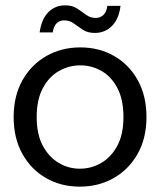

<svg xmlns="http://www.w3.org/2000/svg" viewBox="-20 -685 598 717"><path d="M278 12Q208 12 152 -20Q96 -52 63.5 -110.5Q31 -169 31 -248Q31 -327 64 -385.5Q97 -444 153.5 -476Q210 -508 280 -508Q350 -508 406 -476Q462 -444 494.5 -385.5Q527 -327 527 -248Q527 -169 494 -110.5Q461 -52 404.5 -20Q348 12 278 12ZM278 -55Q321 -55 358 -76.5Q395 -98 418 -140.5Q441 -183 441 -248Q441 -313 418.5 -356Q396 -399 359 -420Q322 -441 280 -441Q238 -441 200.5 -420Q163 -399 140 -356Q117 -313 117 -248Q117 -183 140 -140.5Q163 -98 199.5 -76.5Q236 -55 278 -55ZM334 -562Q307 -562 289 -574Q271 -586 255.5 -597.5Q240 -609 219 -609Q203 -609 191.5 -598Q180 -587 177 -564H128Q135 -614 160.5 -639.5Q186 -665 223 -665Q250 -665 267.5 -653.5Q285 -642 301 -630Q317 -618 338 -618Q355 -618 366.5 -629.5Q378 -641 381 -663H430Q424 -614 398 -588Q372 -562 334 -562Z"/></svg>

Font: DM Sans 9pt 36pt
Style: Regular
Weight: 400
Version: Version 4.004;gftools[0.9.30]